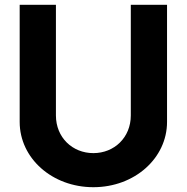

<svg xmlns="http://www.w3.org/2000/svg" viewBox="-20 -770 778 800"><path d="M369 10C541 10 676 -111 676 -262V-750H525V-289C525 -197 456 -132 369 -132C282 -132 213 -197 213 -289V-750H62V-262C62 -111 197 10 369 10Z"/></svg>

Font: Oakes Bold
Style: Regular
Weight: 700
Designer: Samuel Oakes
Foundry: Samuel Oakes
Version: Version 1.003;PS 001.003;hotconv 1.0.88;makeotf.lib2.5.64775